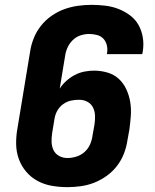

<svg xmlns="http://www.w3.org/2000/svg" viewBox="-20 -763 640 791"><path d="M258 8Q225 8 193.5 2.5Q162 -3 135 -17.5Q108 -32 88 -55.5Q68 -79 57.5 -108Q47 -137 46.5 -169.5Q46 -202 52 -235L104 -550Q108 -578 119 -605.5Q130 -633 148.5 -656.5Q167 -680 192 -697.5Q217 -715 244.5 -725Q272 -735 300.5 -739Q329 -743 357 -743Q386 -743 414.5 -739.5Q443 -736 468.5 -726Q494 -716 516 -699.5Q538 -683 551 -659.5Q564 -636 568.5 -607.5Q573 -579 568 -550L566 -540H420L421 -544Q424 -561 420 -577Q416 -593 405.5 -604Q395 -615 379 -619Q363 -623 347 -623Q329 -623 311 -617Q293 -611 279 -597Q265 -583 257.5 -565.5Q250 -548 248 -531L226 -398Q237 -415 253 -429.5Q269 -444 288 -454Q307 -464 327.5 -468Q348 -472 367 -472Q396 -472 423 -464Q450 -456 469.5 -438Q489 -420 500.5 -395Q512 -370 516.5 -342.5Q521 -315 519 -286.5Q517 -258 513 -229L505 -185Q501 -157 490.5 -130Q480 -103 462 -79.5Q444 -56 419.5 -38.5Q395 -21 368.5 -10.5Q342 0 313.5 4Q285 8 258 8ZM258 -112Q276 -112 295 -118Q314 -124 328.5 -137Q343 -150 351 -168Q359 -186 361 -204L369 -248Q372 -267 371.5 -285.5Q371 -304 363.5 -319.5Q356 -335 340.5 -343.5Q325 -352 306 -352Q289 -352 272.5 -348.5Q256 -345 241 -334.5Q226 -324 217 -308.5Q208 -293 205 -276L195 -216Q192 -197 192.5 -178.5Q193 -160 200.5 -144.5Q208 -129 223.5 -120.5Q239 -112 258 -112Z"/></svg>

Font: Iosevka Aile Heavy
Style: Italic
Weight: 900
Italic angle: -9°
Designer: Belleve Invis
Foundry: Belleve Invis
Version: Version 31.1.0; ttfautohint (v1.8.4)